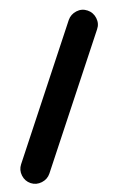

<svg xmlns="http://www.w3.org/2000/svg" viewBox="-89 -328 416 596"><g transform="rotate(-5 119.0 -30.0)"><path d="M206.1 -288.6Q223.1 -281.2 230.5 -263.2Q237.8 -245.1 230 -228L43.5 205.1Q36.1 222.2 18.1 229.5Q0 236.8 -17.1 229.5Q-34.7 221.7 -41.7 203.9Q-48.8 186 -41.5 168.9L145 -264.6Q152.8 -281.7 170.7 -289.1Q188.5 -296.4 206.1 -288.6Z"/></g></svg>

Font: Mikhak Medium
Style: Regular
Weight: 500
Designer: Amin Abedi
Version: Version 3.3